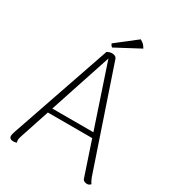

<svg xmlns="http://www.w3.org/2000/svg" viewBox="-204 -962 978 1084"><g transform="rotate(30 285.0 -420.5)"><path d="M291 -701Q302 -701 310.5 -696Q319 -691 322 -681L540 -37Q544 -27 548.5 -18Q553 -9 558 -3Q554 3 548 6Q542 9 534 9Q524 9 515.5 4Q507 -1 505 -10L280 -683H292L78 -35Q77 -30 75 -23.5Q73 -17 73 -11Q73 -7 74 -2.5Q75 2 76 5Q71 7 65.5 8Q60 9 53 9Q41 9 34 3Q27 -3 28 -14Q28 -20 30.5 -28Q33 -36 35 -43L258 -692Q275 -701 291 -701ZM136 -262H444V-230H136ZM429 -812 273 -729Q269 -731 264.5 -737.5Q260 -744 259 -748L390 -850Q397 -846 405 -840.5Q413 -835 418.5 -827.5Q424 -820 429 -812Z"/></g></svg>

Font: Arima ExtraLight
Style: Regular
Weight: 250
Designer: Joana Correia and Natanael Gama
Foundry: NDISCOVER
Version: Version 1.101;gftools[0.9.23]